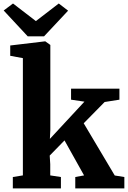

<svg xmlns="http://www.w3.org/2000/svg" viewBox="-40 -1050 712 1070"><path d="M31.5 0V-63.5L87.5 -72.5V-726L17 -739V-796.5L210 -819.5H212.5L240.5 -799.5V-326.5L238 -276L430.5 -483.5L356 -494.5V-556H625.5V-494.5L543 -481.5L426.5 -363L599.5 -72L653 -63.5V0H379.5V-63.5L428.5 -72.5L319.5 -267.5L237 -183L240 -135V-72.5L299.5 -63.5V0ZM114.5 -847.5 -19.5 -991.5 32.5 -1030.5 160 -932.5 287.5 -1030.5 339.5 -990.5 205.5 -847.5Z"/></svg>

Font: Merriweather Light 18pt ExtraBold
Style: Regular
Weight: 800
Version: Version 2.100